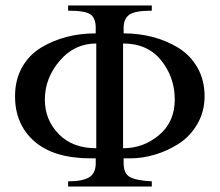

<svg xmlns="http://www.w3.org/2000/svg" viewBox="-20 -682 803 702"><path d="M432 -580V-560Q487 -560 537.5 -547Q588 -534 631.5 -507.5Q675 -481 701.5 -435.5Q728 -390 728 -330Q728 -274 701.5 -228.5Q675 -183 633.5 -156.5Q592 -130 546 -116.5Q500 -103 457 -103H432V-86Q432 -48 454.5 -35Q477 -22 535 -19V0H229V-19Q281 -19 305.5 -33.5Q330 -48 330 -85V-103H313Q177 -103 106 -165Q35 -227 35 -330Q35 -390 60.5 -435.5Q86 -481 129.5 -507.5Q173 -534 223.5 -547Q274 -560 330 -560V-580Q330 -616 310.5 -629.5Q291 -643 229 -643V-662H535V-643Q473 -643 452.5 -628Q432 -613 432 -580ZM430 -523V-140Q505 -140 562 -188.5Q619 -237 619 -318Q619 -399 569.5 -461Q520 -523 430 -523ZM332 -140V-523Q252 -523 198 -459.5Q144 -396 144 -318Q144 -244 194.5 -192Q245 -140 332 -140Z"/></svg>

Font: STIX
Style: Regular
Weight: 400
Designer: MicroPress Inc., with final additions and corrections provided by Coen Hoffman, Elsevier (retired)
Version: Version 1.1.1